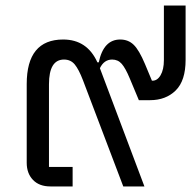

<svg xmlns="http://www.w3.org/2000/svg" viewBox="-20 -670 691 690"><path d="M569 -650H647V-455Q647 -380 611.5 -345Q576 -310 519 -310H479L446 -389Q431 -425 417.5 -440.5Q404 -456 383 -456Q354 -456 339 -425L499 0H423L278 -382Q263 -421 248.5 -438.5Q234 -456 210 -456Q156 -456 156 -367V-70H241V0H161Q121 0 98.5 -23.5Q76 -47 76 -85V-368Q76 -528 207 -528Q293 -528 330 -446H335Q352 -528 412 -528Q441 -528 460.5 -509Q480 -490 501 -440L526 -380Q545 -379 557 -399.5Q569 -420 569 -454Z"/></svg>

Font: Anuphan
Style: Regular
Weight: 400
Designer: Mike Abbink, Paul van der Laan, Pieter van Rosmalen, Mint Tantisuwanna
Foundry: Bold Monday; Cadson Demak
Version: Version 3.002;hotconv 1.0.109;makeotfexe 2.5.65596